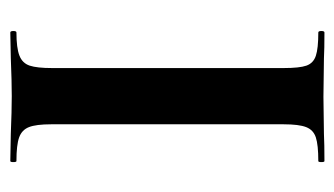

<svg xmlns="http://www.w3.org/2000/svg" viewBox="-162 -504 665 382"><g transform="rotate(-90 171.0 -312.5)"><path d="M297.9 -12.2Q300.8 -12.2 300.8 -6.1Q300.8 0 297.9 0Q264.6 0 246.1 -1L169.9 -2L96.2 -1Q76.2 0 42 0Q40 0 40 -6.1Q40 -12.2 42 -12.2Q74.2 -12.2 89.1 -17.1Q104 -22 109.6 -36.4Q115.2 -50.8 115.2 -81.1V-543.9Q115.2 -573.7 109.6 -587.9Q104 -602.1 89.1 -607.4Q74.2 -612.8 42 -612.8Q40 -612.8 40 -618.9Q40 -625 42 -625L96.2 -624Q142.1 -622.1 171.4 -622.1Q200.7 -622.1 247.1 -624L297.9 -625Q300.8 -625 300.8 -618.9Q300.8 -612.8 297.9 -612.8Q267.1 -612.8 252 -606.9Q236.8 -601.1 231.9 -586.4Q227.1 -571.8 227.1 -542V-81.1Q227.1 -49.8 231.9 -35.9Q236.8 -22 251.5 -17.1Q266.1 -12.2 297.9 -12.2Z"/></g></svg>

Font: Cormorant-Bold
Style: Bold
Weight: 700
Designer: Christian Thalmann (Catharsis Fonts)
Version: Version 3.000